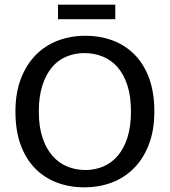

<svg xmlns="http://www.w3.org/2000/svg" viewBox="-20 -792 726 821"><path d="M345 -639Q409 -639 463 -618.5Q517 -598 556.5 -557.5Q596 -517 618 -456.5Q640 -396 640 -315Q640 -236 617 -175.5Q594 -115 554 -74Q514 -33 459.5 -12Q405 9 341 9Q277 9 223 -11.5Q169 -32 129.5 -72.5Q90 -113 68 -173.5Q46 -234 46 -315Q46 -394 69 -454.5Q92 -515 132 -556Q172 -597 226.5 -618Q281 -639 345 -639ZM146 -315Q146 -251 161.5 -204Q177 -157 204 -126Q231 -95 267.5 -80Q304 -65 345 -65Q386 -65 421.5 -80Q457 -95 483.5 -126Q510 -157 525 -204Q540 -251 540 -315Q540 -381 524.5 -428Q509 -475 482 -505.5Q455 -536 418.5 -550.5Q382 -565 341 -565Q300 -565 264 -550Q228 -535 202 -504Q176 -473 161 -426Q146 -379 146 -315ZM473 -772V-710H228V-772Z"/></svg>

Font: Ek Mukta
Style: Regular
Weight: 400
Designer: Girish Dalvi and Yashodeep Gholap
Foundry: Ek Type
Version: Version 2.538;PS 1.001;hotconv 16.6.51;makeotf.lib2.5.65220;